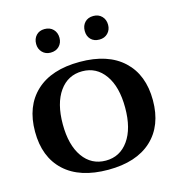

<svg xmlns="http://www.w3.org/2000/svg" viewBox="-105 -788 823 889"><g transform="rotate(-15 306.0 -343.0)"><path d="M133 -639Q133 -664 148 -680Q163 -696 188 -696Q214 -696 229.5 -680Q245 -664 245 -639Q245 -615 229.5 -599Q214 -583 188 -583Q164 -583 148.5 -599Q133 -615 133 -639ZM366 -639Q366 -664 381 -680Q396 -696 422 -696Q447 -696 462.5 -680Q478 -664 478 -639Q478 -615 462.5 -599Q447 -583 422 -583Q396 -583 381 -598.5Q366 -614 366 -639ZM23 -248Q23 -370 96.5 -438.5Q170 -507 306 -507Q441 -507 514.5 -438.5Q588 -370 588 -248Q588 -126 514.5 -58Q441 10 306 10Q170 10 96.5 -58Q23 -126 23 -248ZM455 -248Q455 -348 414.5 -405Q374 -462 306 -462Q237 -462 196.5 -405Q156 -348 156 -248Q156 -148 196.5 -91Q237 -34 306 -34Q374 -34 414.5 -91Q455 -148 455 -248Z"/></g></svg>

Font: Trirong SemiBold
Style: Regular
Weight: 600
Designer: Katatrad Team
Foundry: CadsonDemak
Version: Version 1.001